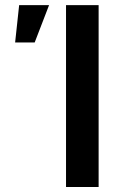

<svg xmlns="http://www.w3.org/2000/svg" viewBox="-20 -748 487 768"><path d="M374.5 -727.5V0H244.1V-727.5ZM40.5 -578.1 56.6 -727.5H176.3L118.7 -578.1Z"/></svg>

Font: Inter-SemiBold
Style: Regular
Weight: 600
Designer: Rasmus Andersson
Foundry: rsms
Version: Version 4.000;git-a52131595